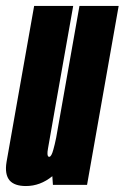

<svg xmlns="http://www.w3.org/2000/svg" viewBox="-49 -620 418 644"><path d="M128.5 0 126.5 -29Q86 4 38 4Q0 4 -16.5 -14.5Q-34 -35 -27 -77Q-12.5 -158 4.5 -255.5L65.5 -600H196.5L135.5 -256Q117 -150 112 -122Q107.5 -97.5 114 -94.5Q114.5 -94 116 -94Q123.5 -94 130 -118.5Q134.5 -134 139.5 -158.5L217.5 -600H349L243 0Z"/></svg>

Font: Anybody UltraCondensed Regular
Style: Bold Italic
Weight: 700
Width: 1
Italic angle: -10°
Designer: Tyler Finck
Foundry: Etcetera Type Company
Version: Version 1.010; ttfautohint (v1.8.3) -l 8 -r 50 -G 200 -x 14 